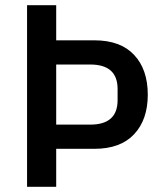

<svg xmlns="http://www.w3.org/2000/svg" viewBox="-20 -718 640 738"><path d="M84 0V-698H196V-563H343Q443 -563 495.5 -507Q548 -451 548 -354Q548 -258 495.5 -202Q443 -146 343 -146H196V0ZM196 -239H327Q432 -239 432 -333V-376Q432 -470 327 -470H196Z"/></svg>

Font: IBM Plaex Mono Medium
Style: Regular
Weight: 500
Designer: Mike Abbink, Paul van der Laan, Pieter van Rosmalen
Foundry: Bold Monday
Version: Version 2.003